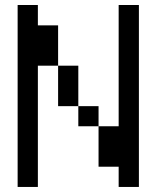

<svg xmlns="http://www.w3.org/2000/svg" viewBox="-20 -740 620 760"><path d="M290 -319.8H210V-480H290ZM129.9 -639.6H210V-480H129.9V0H49.8V-720.2H129.9ZM449.7 -720.2H529.8V0H449.7V-80.1H370.1V-240.2H449.7ZM370.1 -240.2H290V-319.8H370.1Z"/></svg>

Font: W95FA
Style: Regular
Weight: 400
Designer: FontsArena.com
Foundry: Alina Sava
Version: Version 1.002;Fontself Maker 3.4.0